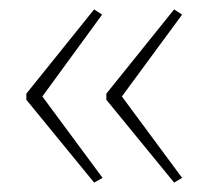

<svg xmlns="http://www.w3.org/2000/svg" viewBox="-20 -483 442 408"><path d="M36 -284V-271L180 -95L198 -105L70 -278L197 -452L180 -463ZM206 -284V-271L350 -95L367 -105L239 -278L367 -452L350 -463Z"/></svg>

Font: Noto Sans Malayalam Condensed Thin
Style: Regular
Weight: 100
Width: 3
Designer: Jelle Bosma - Monotype Design Team
Foundry: Monotype Imaging Inc.
Version: Version 2.104